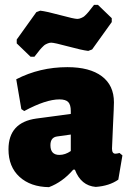

<svg xmlns="http://www.w3.org/2000/svg" viewBox="-20 -761 543 792"><path d="M384 -741 441 -686V-670L360 -557L344 -551Q318 -554 261 -569.5Q204 -585 191 -585Q187 -585 183 -584Q179 -583 174.5 -581Q170 -579 166.5 -577Q163 -575 158.5 -570.5Q154 -566 151.5 -563.5Q149 -561 144 -555Q139 -549 137 -546Q135 -543 129.5 -536.5Q124 -530 122 -527H106L49 -582V-598L130 -711L146 -717Q172 -714 229 -698.5Q286 -683 299 -683Q303 -683 307 -684Q311 -685 315.5 -687Q320 -689 323.5 -691Q327 -693 331.5 -697.5Q336 -702 338.5 -704.5Q341 -707 346 -713Q351 -719 353 -722Q355 -725 360.5 -731.5Q366 -738 368 -741ZM258 -484Q350 -484 400 -446.5Q450 -409 450 -339Q450 -322 446 -241Q442 -160 442 -148Q442 -127 456 -127Q462 -127 473 -130L485 -120L468 -20Q431 6 375 10Q314 5 289 -61H282Q238 -10 182 11Q106 10 60.5 -31.5Q15 -73 15 -145Q15 -256 130 -272L272 -291V-303Q272 -329 261.5 -340Q251 -351 225 -351Q169 -351 80 -303L68 -311L47 -434Q144 -484 258 -484ZM272 -206 215 -198Q188 -194 188 -162Q188 -122 225 -122Q249 -122 272 -138Z"/></svg>

Font: Alegreya Sans SC Black
Style: Regular
Weight: 900
Designer: Juan Pablo del Peral
Foundry: Huerta Tipografica
Version: Version 2.007